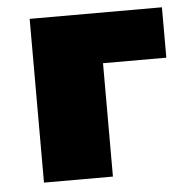

<svg xmlns="http://www.w3.org/2000/svg" viewBox="-42 -535 559 577"><g transform="rotate(-5 237.0 -247.0)"><path d="M68 -494H467V-342H276V0H68Z"/></g></svg>

Font: Nunito Sans Heavy
Style: Regular
Weight: 400
Designer: Vernon Adams
Foundry: Vernon Adams
Version: Version 2.500